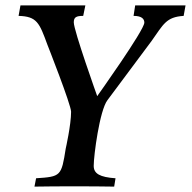

<svg xmlns="http://www.w3.org/2000/svg" viewBox="-20 -693 712 713"><path d="M49 -634C117 -632 126 -609 156 -527C156 -527 244 -304 244 -278C244 -229 224 -141 224 -141C208 -39 206 -37 114 -31L108 0C157 -1 206 -1 256 -1C306 -1 355 -1 404 0L409 -31C351 -35 328 -48 328 -77C328 -116 350 -283 379 -321L543 -541C587 -603 597 -630 662 -634L669 -673H482L476 -634C506 -634 516 -623 516 -609C516 -581 341 -336 341 -336C341 -336 254 -579 254 -610C254 -629 263 -634 289 -634L297 -673H56Z"/></svg>

Font: KpRoman
Style: SemiboldItalic
Weight: 600
Italic angle: -11°
Version: Version 0.66